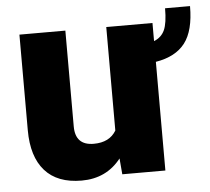

<svg xmlns="http://www.w3.org/2000/svg" viewBox="-46 -626 751 685"><g transform="rotate(-5 329.5 -284.0)"><path d="M658.7 -576.7Q658.7 -488.8 625 -444.8Q591.3 -400.9 520 -389.2V0H365.7L360.8 -57.1Q308.6 9.8 219.7 9.8Q132.8 9.8 88.1 -40.8Q43.5 -91.3 43.5 -186V-528.3H208V-185.1Q208 -117.2 273.9 -117.2Q330.6 -117.2 354.5 -157.7V-528.3H520V-463.4Q546.9 -474.1 558.1 -499Q569.3 -523.9 569.3 -576.7Z"/></g></svg>

Font: Sadagaat-English
Style: Regular
Weight: 900
Designer: Ahmed alsheikh
Foundry: Ahmed alsheikh Design
Version: Version 2.137;January 17, 2018;FontCreator 11.0.0.2408 64-bi